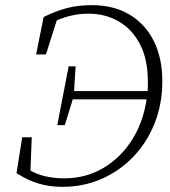

<svg xmlns="http://www.w3.org/2000/svg" viewBox="-20 -709 658 744"><path d="M222 15Q172 15 130 2.5Q88 -10 44 -38L66 -177H103L98 -48Q151 -18 229 -18Q312 -18 379.5 -57.5Q447 -97 491 -166Q535 -235 548 -324H262L231 -224H202L246 -452H273L267 -356H552Q553 -365 553 -374Q553 -383 553 -392Q553 -479 522.5 -537.5Q492 -596 440 -626Q388 -656 323 -656Q260 -656 200 -630L158 -498H120L149 -643Q195 -666 238.5 -677.5Q282 -689 337 -689Q420 -689 481 -653Q542 -617 575.5 -551Q609 -485 609 -394Q609 -306 579 -231Q549 -156 496 -101Q443 -46 373 -15.5Q303 15 222 15Z"/></svg>

Font: Source Serif Pro Light
Style: Italic
Weight: 300
Italic angle: -12°
Designer: Frank Grießhammer
Foundry: Adobe Systems Incorporated
Version: Version 3.001;hotconv 1.0.111;makeotfexe 2.5.65597